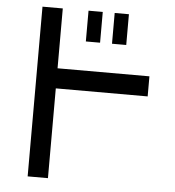

<svg xmlns="http://www.w3.org/2000/svg" viewBox="-56 -795 832 914"><g transform="rotate(5 360.5 -337.5)"><path d="M398 -743H330V-596H398ZM110 68H207V-361H646V-457H207V-743H110ZM455 -596H523V-743H455Z"/></g></svg>

Font: コーポレート・ロゴ ver3 Medium
Style: Regular
Weight: 500
Designer: [KANA_main] LOGOTYPE.JP [Source Han Sans] Ryoko NISHIZUKA 西塚涼子 (kana, bopomofo & ideographs); Paul D. Hunt (Latin, Greek
Version: Version 12.001;FEAKit 1.0